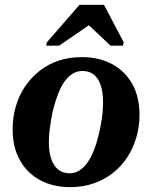

<svg xmlns="http://www.w3.org/2000/svg" viewBox="-20 -759 620 790"><path d="M385 -200Q391 -225 395.5 -249Q400 -273 402 -296Q404 -319 404 -339Q404 -381 394 -409.5Q384 -438 365.5 -452.5Q347 -467 319 -467Q297 -467 278.5 -455.5Q260 -444 245.5 -423.5Q231 -403 220 -375Q209 -347 200 -313Q194 -289 190 -264.5Q186 -240 183.5 -217.5Q181 -195 181 -174Q181 -133 191 -104.5Q201 -76 220 -61Q239 -46 266 -46Q288 -46 306.5 -57.5Q325 -69 339.5 -89.5Q354 -110 365.5 -138.5Q377 -167 385 -200ZM32 -226Q32 -276 45 -321Q58 -366 83 -403Q108 -440 143 -467.5Q178 -495 221.5 -509.5Q265 -524 317 -524Q388 -524 441.5 -495Q495 -466 524.5 -413Q554 -360 554 -287Q554 -237 540.5 -192Q527 -147 502.5 -110Q478 -73 443 -46Q408 -19 364 -4Q320 11 269 11Q198 11 144.5 -18Q91 -47 61.5 -100.5Q32 -154 32 -226ZM408 -739H307L173 -585L170 -571H223L385 -682L316 -683L435 -571H486L489 -585Z"/></svg>

Font: Roboto Serif 72pt SemiCondensed SemiBold
Style: Italic
Weight: 600
Width: 4
Italic angle: -10°
Designer: Greg Gazdowicz
Foundry: Commercial Type
Version: Version 1.008